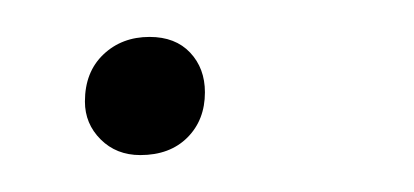

<svg xmlns="http://www.w3.org/2000/svg" viewBox="-20 -74 224 104"><path d="M56 10Q43 10 34.5 1.5Q26 -7 26 -19Q26 -35 36 -44.5Q46 -54 61 -54Q75 -54 83 -45.5Q91 -37 91 -24Q91 -9 81.5 0.5Q72 10 56 10Z"/></svg>

Font: Fira Sans UltraLight
Style: Italic
Weight: 200
Italic angle: -8°
Designer: Carrois Corporate & Edenspiekermann AG
Foundry: Carrois Corporate GbR & Edenspiekermann AG
Version: Version 4.203;PS 004.203;hotconv 1.0.88;makeotf.lib2.5.64775